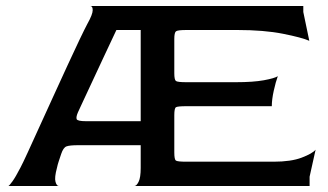

<svg xmlns="http://www.w3.org/2000/svg" viewBox="-20 -620 1092 640"><path d="M8 0Q11 -1 21.5 -15.5Q32 -30 48 -61Q56 -76 72.5 -112Q89 -148 111.5 -197.5Q134 -247 158.5 -300.5Q183 -354 205.5 -403Q228 -452 245.5 -488.5Q263 -525 271 -540Q289 -572 289 -586Q289 -600 281 -600H991V-580L1011 -484Q986 -495 923 -507.5Q860 -520 771 -520H602Q572 -520 566.5 -515.5Q561 -511 561 -490V-376Q561 -354 566.5 -350Q572 -346 601 -346H766Q824 -346 859.5 -352.5Q895 -359 906 -366Q899 -347 892.5 -317.5Q886 -288 886 -266H601Q572 -266 566.5 -262.5Q561 -259 561 -236V-112Q561 -89 566 -85Q571 -81 601 -81H892Q950 -81 985.5 -94.5Q1021 -108 1032 -121L1012 -31V0H428Q435 0 442 -14Q449 -28 449 -60V-136H241Q212 -136 201.5 -132Q191 -128 184 -107Q180 -95 176 -83Q172 -71 170 -61Q161 -28 165 -14Q169 0 176 0ZM267 -216H449V-520H368Q347 -476 325 -428.5Q303 -381 283.5 -339.5Q264 -298 252 -272Q240 -246 240 -246Q233 -230 235.5 -223Q238 -216 267 -216Z"/></svg>

Font: Red Rose
Style: Regular
Weight: 400
Designer: Jaikishan Patel
Version: Version 2.000; ttfautohint (v1.8.3)